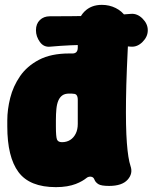

<svg xmlns="http://www.w3.org/2000/svg" viewBox="-20 -745 628 790"><path d="M588 -620Q588 -594 566.5 -572.5Q545 -551 519 -553Q353 -568 187 -553Q160 -550 144 -572.5Q128 -595 128 -620V-621Q128 -647 144 -662.5Q160 -678 185 -678Q269 -678 352.5 -679.5Q436 -681 519 -688Q545 -690 566.5 -668.5Q588 -647 588 -621ZM210 25Q102 25 56 -37Q10 -99 10 -225V-250Q10 -294 22 -342Q34 -390 62.5 -431.5Q91 -473 140.5 -499Q190 -525 265 -525Q267 -525 269.5 -525Q272 -525 274 -525Q300 -523 300 -549V-626Q300 -670 327.5 -697.5Q355 -725 399 -725Q430 -725 456 -712Q482 -699 497 -676.5Q512 -654 510 -623Q500 -449 498.5 -335.5Q497 -222 502 -157Q507 -92 517 -62Q528 -31 505 -5.5Q482 20 429 20Q396 20 384.5 12.5Q373 5 369 -5Q365 -17 354 -18Q343 -19 335 -12Q329 -7 318 -0.5Q307 6 291.5 12Q276 18 255.5 21.5Q235 25 210 25ZM235 -160Q254 -160 268.5 -169Q283 -178 291.5 -195Q300 -212 300 -235V-334Q300 -359 283 -359Q279 -360 274.5 -360Q270 -360 265 -360Q247 -360 236.5 -352.5Q226 -345 220 -331Q214 -317 212 -296.5Q210 -276 210 -250V-225Q210 -182 214.5 -171Q219 -160 235 -160Z"/></svg>

Font: Winky Sans Black
Style: Regular
Weight: 900
Designer: Simon Atzbach
Foundry: typofactur
Version: Version 1.205